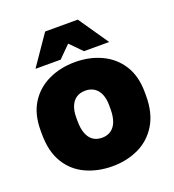

<svg xmlns="http://www.w3.org/2000/svg" viewBox="-136 -846 878 967"><g transform="rotate(-20 302.5 -363.0)"><path d="M303 14Q225 14 161 -15.5Q97 -45 60 -106Q23 -167 23 -260V-280Q23 -367 60 -425.5Q97 -484 161 -514Q225 -544 303 -544Q381 -544 444.5 -514Q508 -484 545 -425.5Q582 -367 582 -280V-260Q582 -170 545 -108.5Q508 -47 444.5 -16.5Q381 14 303 14ZM303 -139Q330 -139 350 -152.5Q370 -166 380.5 -193Q391 -220 391 -260V-280Q391 -315 380.5 -340Q370 -365 350 -378Q330 -391 303 -391Q274 -391 254.5 -378Q235 -365 224.5 -340Q214 -315 214 -280V-260Q214 -220 224.5 -193Q235 -166 254.5 -152.5Q274 -139 303 -139ZM105 -580 215 -740H390L500 -580H365L303 -643L240 -580Z"/></g></svg>

Font: Golos Text ExtraBold
Style: Regular
Weight: 800
Designer: A.Korolkova, Vitaly Kuzmin
Foundry: ParaType Ltd
Version: Version 2.004